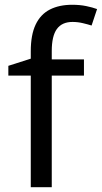

<svg xmlns="http://www.w3.org/2000/svg" viewBox="-20 -785 427 805"><path d="M332 -468H197V0H109V-468H15V-509L109 -539V-570Q109 -639 129.5 -682Q150 -725 189 -745Q228 -765 283 -765Q315 -765 341.5 -759.5Q368 -754 387 -747L364 -678Q348 -683 327 -688Q306 -693 284 -693Q240 -693 218.5 -663.5Q197 -634 197 -571V-536H332Z"/></svg>

Font: tamil25
Style: Book
Weight: 400
Designer: Jelle Bosma - Monotype Design Team
Foundry: Monotype Imaging Inc.
Version: Version 2.003